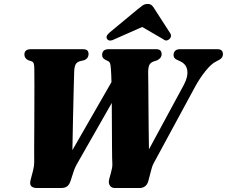

<svg xmlns="http://www.w3.org/2000/svg" viewBox="-20 -948 1144 968"><path d="M855 -671Q855 -683.5 863.2 -691.8Q871.5 -700 887 -700H1076.5Q1104 -700 1104 -674.5Q1104 -655.5 1083.5 -645.5L1069.5 -638Q1045.5 -626.5 1016.5 -590.5Q987.5 -554.5 963.5 -510.5L757.5 -130Q750 -117 746.2 -104.5Q742.5 -92 737.5 -72.5L728.5 -38Q724.5 -19.5 712.5 -9.8Q700.5 0 684 0H559Q542.5 0 534 -12.5Q525.5 -25 530.5 -44.5L539.5 -78Q542.5 -88.5 544.5 -99Q546.5 -109.5 546.5 -120Q545 -148 544.8 -198.2Q544.5 -248.5 544.2 -309.2Q544 -370 543.5 -429L371 -126.5Q362 -111 357 -99Q352 -87 346.5 -69L336 -36.5Q330.5 -18.5 319.5 -9.2Q308.5 0 286 0H168Q123.5 0 134 -39.5L147 -89.5Q149.5 -99 151 -110.5Q152.5 -122 152.5 -136.5Q152 -154 152.2 -196Q152.5 -238 152.8 -293.2Q153 -348.5 153.2 -406.8Q153.5 -465 153.5 -516Q153.5 -567 153 -599.5Q153 -615 150.8 -625.2Q148.5 -635.5 138 -639.5L122 -644.5Q103 -654.5 103 -673Q103 -700 136 -700H398Q414.5 -700 420.5 -693.2Q426.5 -686.5 426.5 -675.5Q426.5 -654.5 406 -645L381.5 -639Q366.5 -634 360.8 -622.2Q355 -610.5 354 -586.5Q353 -558.5 351.5 -496.5Q350 -434.5 348.2 -354.2Q346.5 -274 345 -191L542 -534Q541.5 -554.5 540.8 -571.8Q540 -589 539 -601.5Q538 -619.5 534.8 -628.8Q531.5 -638 520.5 -642L510.5 -647Q495 -655 495 -670.5Q495 -700 528 -700H767.5Q795 -700 795 -674.5Q795 -655.5 772.5 -644L753 -637.5Q738 -632 732.2 -618.8Q726.5 -605.5 727 -579.5Q727.5 -559 727.8 -516Q728 -473 728.5 -417.5Q729 -362 729.5 -303.8Q730 -245.5 731 -195L906.5 -519.5Q929 -561 924 -593.8Q919 -626.5 885 -640.5L868.5 -648.5Q855 -655.5 855 -671ZM560 -751.5Q533 -736.5 521.5 -749.5Q509 -764 532.5 -784L672.5 -900Q687.5 -912.5 698.5 -920.2Q709.5 -928 724 -928Q738.5 -928 746 -920.5Q753.5 -913 761 -900L839 -779Q844 -769.5 841.2 -761.8Q838.5 -754 832.5 -749.5Q817 -737.5 801 -751.5L697 -812Z"/></svg>

Font: Fraunces 144pt S050 Black
Style: Italic
Weight: 900
Italic angle: -16°
Version: Version 1.000; ttfautohint (v1.8.3)